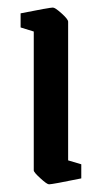

<svg xmlns="http://www.w3.org/2000/svg" viewBox="-20 -476 268 505"><path d="M108.9 8.8Q103.5 8.8 86.2 -7.1Q68.8 -22.9 68.8 -27.8V-393.1L34.2 -403.8V-440.9Q110.4 -456.1 119.1 -456.1Q125 -456.1 142.1 -440.7Q159.2 -425.3 159.2 -418.9V-54.2L193.8 -43.9V-6.8Q117.7 8.8 108.9 8.8Z"/></svg>

Font: Grenze
Style: Regular
Weight: 400
Designer: Renata Polastri
Foundry: Omnibus-Type
Version: Version 1.002;PS 001.002;hotconv 1.0.88;makeotf.lib2.5.64775